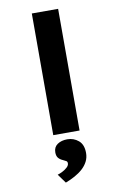

<svg xmlns="http://www.w3.org/2000/svg" viewBox="-109 -799 718 1150"><g transform="rotate(-10 250.0 -223.5)"><path d="M170 0V-740H330V0ZM195 293 155 238Q169 234 185.5 225.5Q202 217 214.5 205.5Q227 194 227 181Q227 171 220.5 167Q214 163 203 158Q184 150 174 138Q164 126 164 104Q164 72 188 55.5Q212 39 248 39Q287 39 316 63.5Q345 88 345 139Q345 167 333 190.5Q321 214 300 233Q279 252 251.5 267Q224 282 195 293Z"/></g></svg>

Font: Lexend Peta
Style: Bold
Weight: 700
Designer: Bonnie Shaver-Troup, Thomas Jockin
Foundry: Lexend
Version: Version 1.007